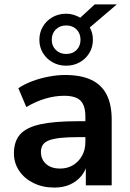

<svg xmlns="http://www.w3.org/2000/svg" viewBox="-20 -838 587 868"><path d="M226 10Q173 10 131.5 -10.5Q90 -31 66.5 -66Q43 -101 43 -145Q43 -199 71 -230.5Q99 -262 162 -276Q225 -290 331 -290H381V-218H332Q285 -218 253 -214.5Q221 -211 201.5 -203.5Q182 -196 173.5 -183Q165 -170 165 -151Q165 -118 188 -97Q211 -76 252 -76Q285 -76 310.5 -91.5Q336 -107 351 -134Q366 -161 366 -196V-311Q366 -361 344 -383Q322 -405 270 -405Q229 -405 186 -392.5Q143 -380 99 -354L63 -439Q89 -457 124.5 -470.5Q160 -484 199.5 -491.5Q239 -499 274 -499Q346 -499 392.5 -477Q439 -455 462 -410.5Q485 -366 485 -296V0H368V-104H376Q369 -69 348.5 -43.5Q328 -18 297 -4Q266 10 226 10ZM279 -541Q245 -541 217.5 -556.5Q190 -572 174 -598.5Q158 -625 158 -658Q158 -691 174 -718Q190 -745 217.5 -760.5Q245 -776 279 -776Q297 -776 313 -771Q329 -766 343 -758L408 -818H508L386 -714Q393 -701 396.5 -687.5Q400 -674 400 -658Q400 -625 384 -598.5Q368 -572 340.5 -556.5Q313 -541 279 -541ZM279 -594Q308 -594 326 -612Q344 -630 344 -658Q344 -687 326 -705Q308 -723 279 -723Q251 -723 232.5 -705Q214 -687 214 -658Q214 -630 232.5 -612Q251 -594 279 -594Z"/></svg>

Font: NunitoSans3
Style: Bold
Weight: 700
Designer: Vernon Adams
Foundry: Vernon Adams
Version: Version 3.101;gftools[0.9.27]